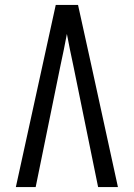

<svg xmlns="http://www.w3.org/2000/svg" viewBox="-20 -755 540 775"><path d="M44 0 205 -735H295L349 -490L456 0H376L276 -490Q269 -522 262.5 -554Q256 -586 250 -618Q244 -586 237.5 -554Q231 -522 224 -490L124 0Z"/></svg>

Font: Iosevka SS18
Style: Regular
Weight: 400
Monospace: yes
Designer: Belleve Invis
Foundry: Belleve Invis
Version: Version 25.1.1; ttfautohint (v1.8.4)